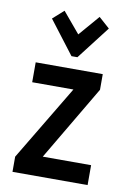

<svg xmlns="http://www.w3.org/2000/svg" viewBox="-81 -747 537 798"><g transform="rotate(10 187.5 -348.5)"><path d="M126 -697 80 -656 187 -516H212L320 -656L274 -697L199 -610ZM29 0H346V-84H142L328 -399V-465H45V-381H219L29 -64Z"/></g></svg>

Font: Inconsolata Condensed
Style: Bold
Weight: 700
Width: 3
Monospace: yes
Designer: Raph Levien, Cyreal, Brenton Simpson
Foundry: Raph Levien, Cyreal, Google
Version: Version 3.100